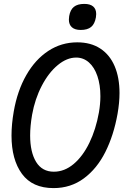

<svg xmlns="http://www.w3.org/2000/svg" viewBox="-20 -952 640 984"><path d="M39 -257.5Q39 -315 50.5 -381Q69 -487 114.8 -567Q160.5 -647 227.5 -691Q294.5 -735 376 -735Q445.5 -735 494 -703.2Q542.5 -671.5 567.5 -613Q592.5 -554.5 592.5 -475Q592.5 -426.5 582.5 -369Q563 -259 520 -173.2Q477 -87.5 409.8 -37.8Q342.5 12 254.5 12Q146 12 92.5 -61Q39 -134 39 -257.5ZM487 -376Q494.5 -419.5 494.5 -459Q494.5 -517 479.2 -562Q464 -607 435.8 -632Q407.5 -657 370.5 -657Q322.5 -657 275.8 -618.2Q229 -579.5 194 -512.2Q159 -445 144.5 -364Q134.5 -305.5 134.5 -258Q134.5 -172 165.2 -122Q196 -72 256 -72Q310.5 -72 357.5 -111.5Q404.5 -151 438 -220Q471.5 -289 487 -376ZM333 -851.5Q333 -860 334.5 -869Q340 -902 358.8 -917Q377.5 -932 412 -932Q442 -932 457.5 -918.8Q473 -905.5 473 -880Q473 -872 471.5 -863Q465.5 -829 447 -813.8Q428.5 -798.5 393.5 -798.5Q364 -798.5 348.5 -812.2Q333 -826 333 -851.5Z"/></svg>

Font: JuliaMono
Style: Italic
Weight: 400
Italic angle: -9°
Monospace: yes
Designer: cormullion
Foundry: corm
Version: Version 0.057; ttfautohint (v1.8.4)